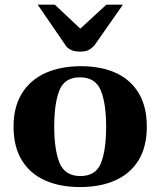

<svg xmlns="http://www.w3.org/2000/svg" viewBox="-20 -774 676 809"><path d="M37.1 -240.2Q37.1 -324.7 72.8 -381.3Q108.4 -438 172.1 -466.6Q235.8 -495.1 320.8 -495.1Q406.2 -495.1 468.5 -466.6Q530.8 -438 564.7 -381.3Q598.6 -324.7 598.6 -240.2Q598.6 -155.8 564 -99.1Q529.3 -42.5 466.1 -14.2Q402.8 14.2 317.4 14.2Q231.9 14.2 169.2 -14.2Q106.4 -42.5 71.8 -99.1Q37.1 -155.8 37.1 -240.2ZM208.5 -240.2Q208.5 -142.1 231.2 -87.2Q253.9 -32.2 318.8 -32.2Q383.8 -32.2 405.5 -87.2Q427.2 -142.1 427.2 -240.2Q427.2 -338.4 404.5 -393.3Q381.8 -448.2 316.9 -448.2Q252 -448.2 230.2 -393.1Q208.5 -337.9 208.5 -240.2ZM318.4 -556.6Q293.5 -556.6 279.1 -563.7Q264.6 -570.8 257.3 -581.5L138.7 -754.4H210.9L318.4 -653.3L428.2 -754.4H498L377 -581.5Q369.1 -573.2 356.4 -564.9Q343.8 -556.6 318.4 -556.6Z"/></svg>

Font: Gelasio
Style: Bold
Weight: 700
Designer: Eben Sorkin
Foundry: Eben Sorkin
Version: Version 1.008